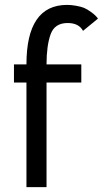

<svg xmlns="http://www.w3.org/2000/svg" viewBox="-20 -763 420 784"><path d="M170 -500H312V-426H170V1H88V-426H37V-500H88Q88 -743 254 -743Q271 -743 290.5 -739.5Q310 -736 323 -731Q337 -725 354.5 -712Q372 -699 380 -687L319 -637Q302 -669 256 -669Q203 -669 186.5 -622.5Q170 -576 170 -500Z"/></svg>

Font: Bellota Text
Style: Bold
Weight: 700
Designer: Kemie Guaida
Foundry: Kemie Guaida
Version: Version 4.001